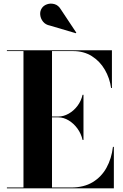

<svg xmlns="http://www.w3.org/2000/svg" viewBox="-20 -1023 668 1043"><path d="M251.5 -884Q227.5 -888.5 214 -905.2Q200.5 -922 198.5 -942.5Q196.5 -963 207.5 -979Q216.5 -993 235.8 -999.8Q255 -1006.5 276.2 -1000.5Q297.5 -994.5 311.5 -970.5L394.5 -845.5L392 -842.5ZM428.5 -263Q421 -296.5 400.8 -324.5Q380.5 -352.5 353 -369Q325.5 -385.5 297 -385.5H262.5V-4.5H367Q435.5 -4.5 483.2 -33.2Q531 -62 558.5 -111.8Q586 -161.5 593.5 -225H598.5V0H17.5V-4.5H107.5V-745.5H17.5V-750H588V-545H583.5Q576 -598.5 549.5 -644.2Q523 -690 479.2 -717.8Q435.5 -745.5 377 -745.5H262.5V-390H297Q325.5 -390 353 -405.5Q380.5 -421 400.8 -447.8Q421 -474.5 428.5 -508H433.5V-263Z"/></svg>

Font: Bodoni* 36pt
Style: Bold
Weight: 700
Version: Version 2.3